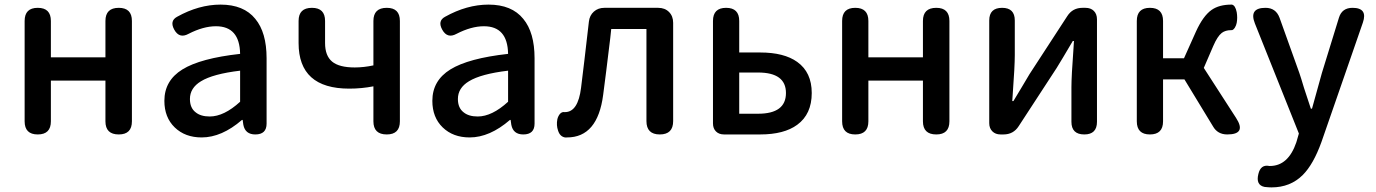

<svg xmlns="http://www.w3.org/2000/svg" viewBox="-20 -584 5975 834"><path d="M144 0Q87 0 87 -57V-493Q87 -550 144 -550Q201 -550 201 -493V-335H438V-493Q438 -550 496 -550Q553 -550 553 -493V-57Q553 0 496 0Q438 0 438 -57V-234H319H201V-57Q201 0 144 0Z M856 13Q784 13 739 -30.5Q694 -74 694 -146Q694 -234 772.5 -282.5Q851 -331 1023 -350Q1021 -470 918 -470Q863 -470 799 -437Q759 -415 737 -455Q716 -493 749 -511Q844 -564 938 -564Q1039 -564 1089 -502Q1138 -443 1138 -331V-165V-47Q1138 0 1089 0Q1045 0 1037 -42L1034 -63H1031Q943 13 856 13ZM891 -78Q953 -78 1023 -142V-209V-277Q905 -263 853 -231Q805 -202 805 -154Q805 -115 830 -96Q852 -78 891 -78Z M1660 0Q1602 0 1602 -57V-209Q1551 -199 1497 -199Q1277 -199 1277 -397V-493Q1277 -550 1335 -550Q1392 -550 1392 -493V-397Q1392 -342 1422.5 -316.5Q1453 -291 1521 -291Q1560 -291 1602 -300V-493Q1602 -550 1660 -550Q1717 -550 1717 -493V-275V-57Q1717 0 1660 0Z M2020 13Q1948 13 1903 -30.5Q1858 -74 1858 -146Q1858 -234 1936.5 -282.5Q2015 -331 2187 -350Q2185 -470 2082 -470Q2027 -470 1963 -437Q1923 -415 1901 -455Q1880 -493 1913 -511Q2008 -564 2102 -564Q2203 -564 2253 -502Q2302 -443 2302 -331V-165V-47Q2302 0 2253 0Q2209 0 2201 -42L2198 -63H2195Q2107 13 2020 13ZM2055 -78Q2117 -78 2187 -142V-209V-277Q2069 -263 2017 -231Q1969 -202 1969 -154Q1969 -115 1994 -96Q2016 -78 2055 -78Z M2434 13Q2412 9 2404 -17Q2396 -40 2401 -66Q2404 -79 2412 -89Q2421 -99 2432 -97Q2433 -97 2434 -97Q2491 -97 2504 -203Q2516 -298 2538 -490Q2541 -517 2559.5 -533.5Q2578 -550 2605 -550H2724H2839Q2868 -550 2886 -532Q2904 -514 2904 -485V-58Q2904 0 2846 0Q2788 0 2788 -58V-458H2635Q2634 -445 2631 -420Q2611 -254 2600 -172Q2576 13 2443 13Q2439 13 2434 13Z M3125 0Q3103 0 3090 -13Q3077 -26 3077 -48V-493Q3077 -550 3134 -550Q3191 -550 3191 -493V-356H3282Q3386 -356 3443 -315Q3506 -270 3506 -180Q3506 -88 3443 -42Q3386 0 3282 0H3179ZM3191 -90H3273Q3394 -90 3394 -180Q3394 -269 3273 -269H3191V-179Z M3695 0Q3638 0 3638 -57V-493Q3638 -550 3695 -550Q3752 -550 3752 -493V-335H3989V-493Q3989 -550 4047 -550Q4104 -550 4104 -493V-57Q4104 0 4047 0Q3989 0 3989 -57V-234H3870H3752V-57Q3752 0 3695 0Z M4326 0Q4304 0 4290.5 -13.5Q4277 -27 4277 -49V-495Q4277 -550 4333 -550Q4388 -550 4388 -495V-345Q4388 -296 4379 -174Q4378 -155 4377 -145H4382Q4392 -162 4417.5 -204Q4443 -246 4452 -262L4616 -514Q4639 -550 4682 -550H4695Q4718 -550 4731.5 -536.5Q4745 -523 4745 -500V-275V-55Q4745 0 4690 0Q4634 0 4634 -55V-205Q4634 -253 4643 -374Q4644 -395 4645 -406H4640Q4590 -321 4570 -289L4405 -36Q4382 0 4339 0Z M4975 0Q4918 0 4918 -57V-275V-493Q4918 -550 4975 -550Q5032 -550 5032 -493V-331H5123L5175 -447Q5206 -515 5243 -541Q5276 -564 5329 -564Q5330 -564 5331 -564Q5346 -561 5352 -531Q5356 -507 5352 -485Q5350 -474 5344 -464Q5336 -452 5329 -453Q5328 -453 5327 -453Q5303 -453 5287 -441Q5268 -426 5250 -384L5209 -289L5349 -72Q5396 0 5311 0Q5269 0 5249 -35L5125 -239H5032V-57Q5032 0 4975 0Z M5503 230Q5491 230 5473 228Q5434 220 5446 172Q5456 129 5494 137Q5495 137 5496 137Q5576 137 5611 34L5622 -4L5431 -482Q5404 -550 5477 -550Q5522 -550 5538 -507L5624 -267Q5631 -247 5644 -203Q5664 -142 5674 -112H5679L5722 -267L5796 -507Q5809 -550 5855 -550Q5922 -550 5900 -486L5821 -258L5720 33Q5685 130 5639 176Q5585 230 5503 230Z"/></svg>

Font: GenSenRounded JP M
Style: Regular
Weight: 500
Version: Version 1.501;PS 1;hotconv 16.6.51;makeotf.lib2.5.65220